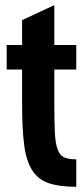

<svg xmlns="http://www.w3.org/2000/svg" viewBox="-20 -718 328 748"><path d="M6 -542.7V-447.1H66.1V-314.4Q66.1 -217.7 73.9 -155.2Q81.6 -92.7 104.5 -56Q127.4 -19.3 168.8 -4.8Q210.1 9.7 277.1 9.7V-97.3Q247.1 -97.3 230.1 -104.9Q213 -112.4 204.4 -136.1Q195.7 -159.9 193.6 -203.4Q191.6 -246.9 191.6 -318.7V-447.1H277.1V-542.7H191.6V-698L66.1 -639.7V-542.7Z"/></svg>

Font: Secuela Black
Style: Regular
Weight: 900
Designer: Fernando Haro
Foundry: deFharo
Version: Version 1.704